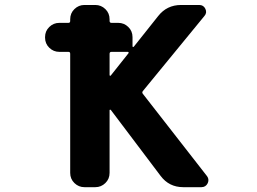

<svg xmlns="http://www.w3.org/2000/svg" viewBox="-20 -776 1040 776"><path d="M720.7 -19.5Q663.1 -19.5 628.9 -65.4L427.7 -332Q425.8 -333 424.3 -332.5Q422.9 -332 422.9 -330.1V-77.1Q422.9 -52.7 405.8 -36.1Q388.7 -19.5 365.2 -19.5H321.3Q297.9 -19.5 280.8 -36.1Q263.7 -52.7 263.7 -77.1V-558.6Q263.7 -566.4 256.8 -566.4H219.7Q196.3 -566.4 179.2 -583Q162.1 -599.6 162.1 -624V-626Q162.1 -650.4 179.2 -667Q196.3 -683.6 219.7 -683.6H256.8Q263.7 -683.6 263.7 -691.4V-698.2Q263.7 -722.7 280.8 -739.3Q297.9 -755.9 321.3 -755.9H365.2Q388.7 -755.9 405.8 -739.3Q422.9 -722.7 422.9 -698.2V-691.4Q422.9 -683.6 430.7 -683.6H458Q481.4 -683.6 498.5 -667Q515.6 -650.4 515.6 -626V-588.9Q515.6 -586.9 517.1 -586.4Q518.6 -585.9 520.5 -586.9L619.1 -710.9Q654.3 -755.9 711.9 -755.9H785.2Q802.7 -755.9 810.1 -740.2Q817.4 -724.6 806.6 -711.9L557.6 -408.2Q552.7 -402.3 557.6 -396.5L816.4 -64.5Q822.3 -56.6 822.3 -47.9Q822.3 -41 819.3 -35.2Q811.5 -19.5 793.9 -19.5ZM422.9 -472.7Q422.9 -470.7 424.8 -469.7Q424.8 -469.7 425.8 -469.7Q426.8 -469.7 427.7 -470.7L499 -560.5Q500 -561.5 500 -562.5Q500 -566.4 496.1 -566.4H430.7Q422.9 -566.4 422.9 -558.6Z"/></svg>

Font: Rounded Mgen+ 1mn bold
Style: Bold
Weight: 700
Designer: [Source Han Sans]
Ryoko NISHIZUKA  (kana & ideographs); Paul D. Hunt (Latin, Greek & Cyrillic); Wenlong ZHANG  (bopomofo
Version: Version 1.059.20150602